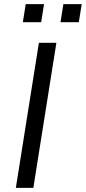

<svg xmlns="http://www.w3.org/2000/svg" viewBox="-20 -913 417 933"><path d="M57 0 169 -705H254L142 0ZM274 -805 288 -893H377L363 -805ZM91 -805 105 -893H194L180 -805Z"/></svg>

Font: Nunito Sans 10pt
Style: Italic
Weight: 400
Italic angle: -9°
Designer: Vernon Adams
Foundry: Vernon Adams
Version: Version 3.101;gftools[0.9.27]